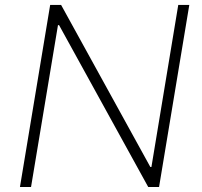

<svg xmlns="http://www.w3.org/2000/svg" viewBox="-20 -747 806 767"><path d="M736.2 -727.3 615.4 0H572.1L215.9 -646.7H211.6L104 0H59.7L180.4 -727.3H224.1L580.6 -79.9H584.9L692.1 -727.3Z"/></svg>

Font: Inter Extra Light  BETA
Style: Italic
Weight: 200
Italic angle: 9.39999°
Designer: Rasmus Andersson
Foundry: rsms
Version: Version 3.011;git-f93a4a705